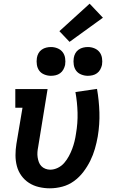

<svg xmlns="http://www.w3.org/2000/svg" viewBox="-20 -1013 640 1041"><path d="M250 8Q220 8 190.5 1Q161 -6 137 -21.5Q113 -37 96 -60.5Q79 -84 71.5 -112.5Q64 -141 64 -171.5Q64 -202 69 -233L102 -429H63V-530H238L187 -217Q184 -202 183 -188Q182 -174 184 -160.5Q186 -147 190.5 -134.5Q195 -122 204 -112.5Q213 -103 226 -98Q239 -93 252 -93Q273 -93 293.5 -103Q314 -113 328.5 -130Q343 -147 353.5 -166.5Q364 -186 371.5 -206Q379 -226 384 -246.5Q389 -267 392 -288Q402 -346 400.5 -402Q399 -458 389 -514L506 -531Q517 -468 519 -403.5Q521 -339 510 -273Q504 -239 494.5 -206Q485 -173 469.5 -141.5Q454 -110 432 -81Q410 -52 381 -31Q352 -10 318 -1Q284 8 250 8ZM456 -602Q438 -602 420.5 -609Q403 -616 393 -629.5Q383 -643 380 -661.5Q377 -680 380 -699Q382 -712 388.5 -724Q395 -736 406.5 -744Q418 -752 431 -755Q444 -758 456 -758Q475 -758 492 -751Q509 -744 519.5 -730.5Q530 -717 533 -698.5Q536 -680 533 -661Q530 -648 523.5 -636Q517 -624 506 -616Q495 -608 482 -605Q469 -602 456 -602ZM256 -602Q238 -602 220.5 -609Q203 -616 193 -629.5Q183 -643 180 -661.5Q177 -680 180 -699Q182 -712 188.5 -724Q195 -736 206.5 -744Q218 -752 231 -755Q244 -758 256 -758Q275 -758 292 -751Q309 -744 319.5 -730.5Q330 -717 333 -698.5Q336 -680 333 -661Q330 -648 323.5 -636Q317 -624 306 -616Q295 -608 282 -605Q269 -602 256 -602ZM357 -786 302 -844 466 -993 538 -917Z"/></svg>

Font: Iosevka Curly Slab Extended
Style: Bold Italic
Weight: 700
Width: 7
Italic angle: -9°
Monospace: yes
Designer: Belleve Invis
Foundry: Belleve Invis
Version: Version 11.0.0; ttfautohint (v1.8.3)